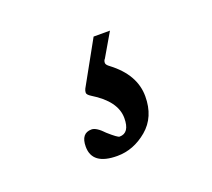

<svg xmlns="http://www.w3.org/2000/svg" viewBox="-57 -75 414 375"><g transform="rotate(-20 150.5 112.5)"><path d="M131 230Q79 230 79 192Q79 164 101 164Q111 164 126 180Q144 196 148 196Q169 196 169 165Q169 130 123 102Q115 97 115 93Q115 89 117 85L167 -5H201L173 43Q170 46 170 51Q170 55 177 60Q222 94 222 139Q222 182 193.5 206Q165 230 131 230Z"/></g></svg>

Font: Junicode Two Beta Condensed
Style: Regular
Weight: 400
Width: 3
Designer: Peter S. Baker
Foundry: Briery Creek Software
Version: Version 1.053; ttfautohint (v1.8.4)